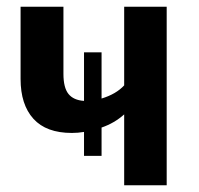

<svg xmlns="http://www.w3.org/2000/svg" viewBox="-20 -549 589 569"><path d="M474 -529V0H348V-210Q319 -184 281 -171V-87H229V-158Q211 -155 193 -155Q117 -155 79 -197Q41 -239 41 -315V-529H168V-330Q168 -289 183 -270.5Q198 -252 229 -250V-394H281V-257Q324 -270 348 -296V-529Z"/></svg>

Font: Fira Sans Medium
Style: Regular
Weight: 500
Designer: bBox Type GmbH & Carrois Corporate GbR & Edenspiekermann AG
Foundry: bBox Type GmbH & Carrois Corporate GbR & Edenspiekermann AG
Version: Version 4.301